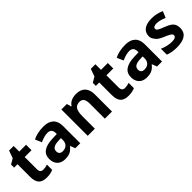

<svg xmlns="http://www.w3.org/2000/svg" viewBox="207 -1735 2816 2816"><g transform="rotate(-45 1615.0 -327.0)"><path d="M93.3 -171.4V-433.6H22.9V-496.6L106 -545.4L147.5 -662.6H242.7V-546.4H384.3V-433.6H242.7V-182.1Q242.7 -145 258.1 -127Q273.4 -108.9 305.7 -108.9Q347.7 -108.9 394 -124.5V-15.1Q361.3 -2 330.8 3.9Q300.3 9.8 261.2 9.8Q173.3 9.8 133.3 -34.2Q93.3 -78.1 93.3 -171.4Z M858.4 0 829.1 -76.7H825.2Q799.3 -43.9 773.2 -25.1Q747.1 -6.3 716.1 1.7Q685.1 9.8 643.1 9.8Q591.3 9.8 553.7 -10.5Q516.1 -30.8 496.1 -69.1Q476.1 -107.4 476.1 -160.6Q476.1 -244.6 538.1 -288.6Q600.1 -332.5 719.7 -336.4L814.5 -339.4V-355.5Q814.5 -402.3 793.2 -425.8Q772 -449.2 728.5 -449.2Q664.1 -449.2 574.7 -408.2L530.8 -508.8Q624 -556.2 753.4 -556.2Q854.5 -556.2 908.2 -505.6Q961.9 -455.1 961.9 -359.9V0ZM814.5 -208V-253.9L755.9 -251.5Q689.5 -248.5 658.7 -227.5Q627.9 -206.5 627.9 -164.6Q627.9 -131.8 646.5 -114.7Q665 -97.7 700.7 -97.7Q733.9 -97.7 759.8 -111.3Q785.6 -125 800 -149.9Q814.5 -174.8 814.5 -208Z M1116.2 -546.4H1229.5L1249 -476.6H1257.8Q1282.7 -516.1 1326.4 -536.1Q1370.1 -556.2 1429.7 -556.2Q1521.5 -556.2 1570.6 -504.4Q1619.6 -452.6 1619.6 -356V0H1471.7V-314.5Q1471.7 -377.4 1450.2 -408Q1428.7 -438.5 1383.3 -438.5Q1323.2 -438.5 1295.9 -401.9Q1264.2 -360.8 1264.2 -257.3V0H1116.2Z M1788.6 -171.4V-433.6H1718.3V-496.6L1801.3 -545.4L1842.8 -662.6H1938V-546.4H2079.6V-433.6H1938V-182.1Q1938 -145 1953.4 -127Q1968.8 -108.9 2001 -108.9Q2043 -108.9 2089.4 -124.5V-15.1Q2056.6 -2 2026.1 3.9Q1995.6 9.8 1956.5 9.8Q1868.7 9.8 1828.6 -34.2Q1788.6 -78.1 1788.6 -171.4Z M2553.7 0 2524.4 -76.7H2520.5Q2494.6 -43.9 2468.5 -25.1Q2442.4 -6.3 2411.4 1.7Q2380.4 9.8 2338.4 9.8Q2286.6 9.8 2249 -10.5Q2211.4 -30.8 2191.4 -69.1Q2171.4 -107.4 2171.4 -160.6Q2171.4 -244.6 2233.4 -288.6Q2295.4 -332.5 2415 -336.4L2509.8 -339.4V-355.5Q2509.8 -402.3 2488.5 -425.8Q2467.3 -449.2 2423.8 -449.2Q2359.4 -449.2 2270 -408.2L2226.1 -508.8Q2319.3 -556.2 2448.7 -556.2Q2549.8 -556.2 2603.5 -505.6Q2657.2 -455.1 2657.2 -359.9V0ZM2509.8 -208V-253.9L2451.2 -251.5Q2384.8 -248.5 2354 -227.5Q2323.2 -206.5 2323.2 -164.6Q2323.2 -131.8 2341.8 -114.7Q2360.4 -97.7 2396 -97.7Q2429.2 -97.7 2455.1 -111.3Q2481 -125 2495.4 -149.9Q2509.8 -174.8 2509.8 -208Z M2778.3 -21.5V-144Q2822.3 -124 2872.1 -112.3Q2921.9 -100.6 2964.8 -100.6Q3008.8 -100.6 3031.7 -113.3Q3054.7 -126 3054.7 -149.9Q3054.7 -171.9 3022.5 -191.7Q2990.2 -211.4 2930.2 -235.4Q2880.9 -255.4 2852.1 -276.4Q2823.2 -297.4 2808.1 -325.2Q2794.9 -340.8 2788.3 -358.6Q2781.7 -376.5 2781.7 -398.4Q2781.7 -475.6 2837.6 -515.9Q2893.6 -556.2 2996.6 -556.2Q3048.3 -556.2 3094.2 -545.9Q3140.1 -535.6 3189 -514.2L3147.5 -414.6Q3106.4 -432.6 3066.9 -442.9Q3027.3 -453.1 2996.1 -453.1Q2961.9 -453.1 2942.9 -442.4Q2923.8 -431.6 2923.8 -411.1Q2923.8 -390.1 2944.3 -376Q2962.4 -364.3 2984.1 -354.7Q3005.9 -345.2 3044.9 -330.6Q3103.5 -308.1 3135 -285.6Q3166.5 -263.2 3181.2 -231.9Q3195.3 -201.2 3195.3 -160.6Q3195.3 -74.2 3135.7 -32.2Q3076.2 9.8 2958 9.8Q2853 9.8 2778.3 -21.5Z"/></g></svg>

Font: Viking Open Sans
Style: Bold
Weight: 700
Foundry: Ascender Corporation
Version: Version 2.001